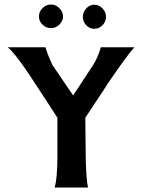

<svg xmlns="http://www.w3.org/2000/svg" viewBox="-20 -833 625 853"><path d="M435.5 -795.5Q451 -779 451 -758Q451 -737 435.5 -721Q420 -705 399 -705Q378 -705 363 -721Q348 -737 348 -758Q348 -779 363 -795.5Q378 -812 399 -812Q420 -812 435.5 -795.5ZM207 -708Q185 -708 169 -723.5Q153 -739 153 -760Q153 -781 169 -797Q185 -813 207 -813Q228 -813 244 -796.5Q260 -780 260 -760Q260 -740 244 -724Q228 -708 207 -708ZM428 -623H577Q547 -591 459 -462Q443 -436 409 -385.5Q375 -335 359 -310Q360 -279 360 -218.5Q360 -158 361 -128Q363 -35 371 0H223Q234 -38 235 -127V-310Q200 -365 103 -512Q41 -603 14 -623H182Q190 -594 213 -544L305 -409L393 -543Q415 -577 428 -623Z"/></svg>

Font: GFS Neohellenic Rg
Style: Bold
Weight: 700
Designer: Designed by Takis Katsoulidis and George D. Matthiopoulos.
Foundry: Designed by Takis Katsoulidis and George D. Matthiopoulos.
Version: Version 1.0